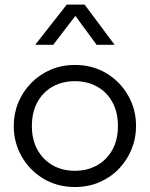

<svg xmlns="http://www.w3.org/2000/svg" viewBox="-20 -774 632 810"><path d="M296 15Q222 15 163.5 -20Q105 -55 71.5 -113.8Q38 -172.5 38 -242.5Q38 -295 57.2 -341.5Q76.5 -388 111.5 -423.8Q146.5 -459.5 193.5 -479.8Q240.5 -500 296 -500Q370.5 -500 428.8 -465Q487 -430 520.5 -371.2Q554 -312.5 554 -242.5Q554 -190.5 534.8 -143.8Q515.5 -97 481 -61.2Q446.5 -25.5 399.2 -5.2Q352 15 296 15ZM296 -53.5Q349 -53.5 390 -76.8Q431 -100 454.2 -142.2Q477.5 -184.5 477.5 -242.5Q477.5 -300.5 454.2 -343Q431 -385.5 390 -408.5Q349 -431.5 296 -431.5Q243 -431.5 202 -408.5Q161 -385.5 137.8 -343Q114.5 -300.5 114.5 -242.5Q114.5 -184.5 138 -142.2Q161.5 -100 202.2 -76.8Q243 -53.5 296 -53.5ZM128.5 -585 261.5 -754.5H337L463.5 -585H387.5L298 -707L204.5 -585Z"/></svg>

Font: Geologica Cursive ExtraLight
Style: Regular
Weight: 250
Designer: Sindre Bremnes, Frode Helland
Foundry: Monokrom Skriftforlag AS
Version: Version 1.010;gftools[0.9.28]